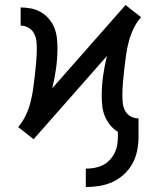

<svg xmlns="http://www.w3.org/2000/svg" viewBox="-20 -550 640 772"><path d="M325 202V128Q343 128 360 125Q377 122 392.5 114.5Q408 107 420 94.5Q432 82 440 66.5Q448 51 451 34Q454 17 454 0V-20Q436 -31 423 -47Q410 -63 402 -82Q394 -101 391.5 -121.5Q389 -142 389 -163Q389 -204 394.5 -244.5Q400 -285 410 -325L115 10L84 -15L53 -39Q71 -60 83 -85Q95 -110 102 -136.5Q109 -163 113 -190.5Q117 -218 120 -245.5Q123 -273 125.5 -300.5Q128 -328 128 -355Q128 -371 126 -387Q124 -403 116 -417Q108 -431 93.5 -439Q79 -447 63 -447V-520Q84 -520 105 -516Q126 -512 144 -501.5Q162 -491 176 -475Q190 -459 198 -439.5Q206 -420 208.5 -399Q211 -378 211 -357Q211 -316 205.5 -275.5Q200 -235 190 -195L485 -530L516 -505L547 -481Q529 -460 517 -435Q505 -410 498 -383.5Q491 -357 487 -329.5Q483 -302 480 -274.5Q477 -247 474.5 -219.5Q472 -192 472 -165Q472 -149 474 -133Q476 -117 484 -103Q492 -89 506.5 -81.5Q521 -74 537 -74V0Q537 28 531.5 55.5Q526 83 513 107Q500 131 479 150.5Q458 170 433 181.5Q408 193 380.5 197.5Q353 202 325 202Z"/></svg>

Font: Zed Sans Extended
Style: Regular
Weight: 400
Width: 7
Designer: Belleve Invis
Foundry: Belleve Invis
Version: Version 1.0.0; ttfautohint (v1.8.4)